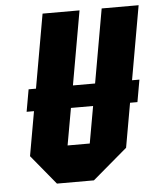

<svg xmlns="http://www.w3.org/2000/svg" viewBox="-52 -764 668 809"><g transform="rotate(-5 282.0 -359.5)"><path d="M103 -406.2 158.2 -718.8H314.5L259.3 -406.2H353L408.2 -718.8H564.5L509.3 -406.2H540.5L523.9 -312.5H492.7L459.5 -125L312.5 0H156.2L53.2 -125L86.4 -312.5H55.2L71.8 -406.2ZM242.7 -312.5 214.8 -156.2H308.6L336.4 -312.5Z"/></g></svg>

Font: Signwood
Style: Italic
Weight: 400
Italic angle: -10°
Designer: GGBotNet
Foundry: GGBotNet
Version: 0.95